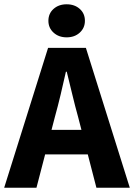

<svg xmlns="http://www.w3.org/2000/svg" viewBox="-26 -875 626 895"><path d="M-6.5 0 198.1 -651.8H374.4L579 0H423.4L338 -330.1Q324.2 -379.3 311.1 -434.3Q298 -489.3 285.2 -540.5H281.2Q269.8 -488.8 256.7 -434.1Q243.6 -379.3 229.9 -330.1L144 0ZM128.5 -155.2V-269.7H442.1V-155.2ZM284.7 -700.9Q247.8 -700.9 223.7 -722.9Q199.6 -744.8 199.6 -778.1Q199.6 -812.1 223.7 -833.5Q247.8 -855 284.7 -855Q321.8 -855 345.8 -833.5Q369.8 -812.1 369.8 -778.1Q369.8 -744.8 345.8 -722.9Q321.8 -700.9 284.7 -700.9Z"/></svg>

Font: Source Sans 3
Style: Regular
Weight: 200
Designer: Paul D. Hunt
Foundry: Adobe
Version: Version 3.046;hotconv 1.0.118;makeotfexe 2.5.65603